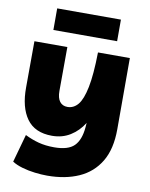

<svg xmlns="http://www.w3.org/2000/svg" viewBox="-99 -787 832 1068"><g transform="rotate(10 317.0 -253.0)"><path d="M242 210Q210 210 172.5 205.5Q135 201 100.5 191Q66 181 43 166L87 8Q125 27 164.5 37.5Q204 48 253 48Q332 48 366 14Q400 -20 406 -92L408 -117Q378 -69 333 -41Q288 -13 230 -13Q133 -13 87 -77Q41 -141 42 -254L43 -514H229L228 -266Q228 -226 243.5 -206Q259 -186 287 -186Q322 -186 346.5 -215.5Q371 -245 385.5 -316.5Q400 -388 402 -514H582V-112Q582 0 539.5 71Q497 142 420.5 176Q344 210 242 210ZM136 -716H496V-594H136Z"/></g></svg>

Font: Livvic Black
Style: Regular
Weight: 900
Designer: Jacques Le Bailly, Baron von Fonthausen
Version: Version 1.001; ttfautohint (v1.8.2)